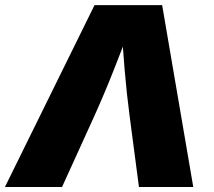

<svg xmlns="http://www.w3.org/2000/svg" viewBox="-47 -748 855 768"><path d="M-27.3 0 331.1 -727.5H601.6L726.1 0H508.8L471.7 -282.2Q459.5 -374 451.4 -470.9Q443.4 -567.9 437.5 -665H484.9Q447.3 -567.9 409.2 -470.9Q371.1 -374 329.6 -282.2L201.2 0Z"/></svg>

Font: Inter 18pt Black
Style: Italic
Weight: 900
Italic angle: -9.3988°
Designer: Rasmus Andersson
Foundry: rsms
Version: Version 4.001;git-66647c0bb